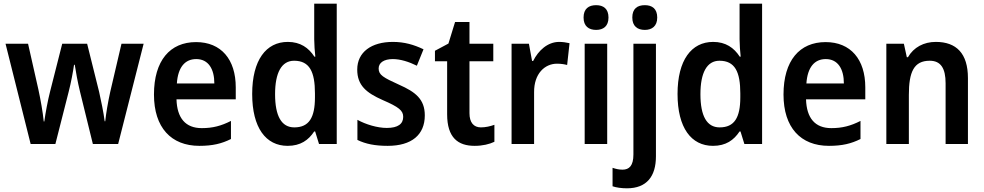

<svg xmlns="http://www.w3.org/2000/svg" viewBox="-20 -780 5331 1040"><path d="M413 -285 483 0H620L758 -543H638L577 -282C565 -228 554 -163 550 -123H547C541 -172 527 -236 517 -282L452 -543H317L251 -283C239 -237 226 -166 220 -122H217C212 -172 200 -240 188 -295L132 -543H10L146 0H280L352 -283C365 -333 376 -394 381 -429H385C390 -395 401 -334 413 -285Z M1042 -552C901 -552 814 -452 814 -268C814 -89 907 10 1060 10C1132 10 1181 -2 1231 -27V-125C1178 -98 1132 -86 1073 -86C985 -86 939 -140 936 -242H1257V-307C1257 -458 1178 -552 1042 -552ZM1043 -460C1109 -460 1141 -406 1141 -328H938C944 -416 982 -460 1043 -460Z M1538 10C1608 10 1651 -21 1682 -68H1687L1708 0H1804V-760H1682V-567C1682 -540 1685 -500 1688 -473H1683C1652 -521 1607 -553 1539 -553C1421 -553 1346 -454 1346 -271C1346 -88 1420 10 1538 10ZM1574 -90C1505 -90 1470 -151 1470 -270C1470 -386 1505 -451 1573 -451C1657 -451 1686 -391 1686 -274V-253C1686 -143 1654 -90 1574 -90Z M2281 -155C2281 -243 2230 -282 2142 -321C2056 -360 2031 -374 2031 -409C2031 -440 2059 -460 2108 -460C2149 -460 2196 -445 2238 -424L2274 -513C2222 -538 2170 -553 2108 -553C1992 -553 1915 -498 1915 -403C1915 -317 1965 -277 2053 -238C2141 -200 2164 -181 2164 -147C2164 -109 2136 -87 2075 -87C2024 -87 1961 -106 1916 -131V-22C1961 0 2012 10 2080 10C2210 10 2281 -50 2281 -155Z M2585 -90C2546 -90 2523 -116 2523 -167V-448H2652V-543H2523V-661H2445L2409 -544L2336 -505V-448H2402V-161C2402 -34 2461 10 2551 10C2594 10 2631 1 2658 -12V-104C2636 -96 2610 -90 2585 -90Z M3009 -553C2946 -553 2896 -506 2868 -450H2862L2845 -543H2751V0H2873V-280C2872 -381 2931 -435 2997 -435C3019 -435 3037 -432 3052 -428L3065 -546C3049 -550 3027 -553 3009 -553Z M3209 -752C3169 -752 3141 -733 3141 -685C3141 -638 3169 -618 3209 -618C3248 -618 3276 -638 3276 -685C3276 -733 3248 -752 3209 -752ZM3269 -543H3147V0H3269Z M3405 -685C3405 -638 3433 -618 3473 -618C3511 -618 3540 -638 3540 -685C3540 -733 3512 -752 3473 -752C3432 -752 3405 -733 3405 -685ZM3376 240C3484 240 3533 174 3533 67V-543H3411V57C3411 118 3388 139 3352 139C3332 139 3316 135 3298 129V229C3318 236 3347 240 3376 240Z M3842 10C3912 10 3955 -21 3986 -68H3991L4012 0H4108V-760H3986V-567C3986 -540 3989 -500 3992 -473H3987C3956 -521 3911 -553 3843 -553C3725 -553 3650 -454 3650 -271C3650 -88 3724 10 3842 10ZM3878 -90C3809 -90 3774 -151 3774 -270C3774 -386 3809 -451 3877 -451C3961 -451 3990 -391 3990 -274V-253C3990 -143 3958 -90 3878 -90Z M4452 -552C4311 -552 4224 -452 4224 -268C4224 -89 4317 10 4470 10C4542 10 4591 -2 4641 -27V-125C4588 -98 4542 -86 4483 -86C4395 -86 4349 -140 4346 -242H4667V-307C4667 -458 4588 -552 4452 -552ZM4453 -460C4519 -460 4551 -406 4551 -328H4348C4354 -416 4392 -460 4453 -460Z M5049 -553C4984 -553 4929 -524 4898 -470H4892L4876 -543H4781V0H4903V-266C4903 -390 4930 -451 5016 -451C5076 -451 5102 -410 5102 -329V0H5223V-357C5223 -491 5160 -553 5049 -553Z"/></svg>

Font: Noto Sans Lao Looped SemiCondensed SemiBold
Style: Regular
Weight: 600
Width: 4
Designer: Mark Frömberg, Ben Mitchell
Foundry: The Fontpad Ltd
Version: Version 1.002